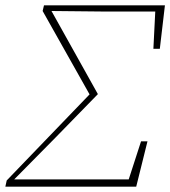

<svg xmlns="http://www.w3.org/2000/svg" viewBox="-37 -696 635 716"><path d="M-17 0 -12 -23 297 -344 122 -655 127 -676H578L559 -514H535L542 -653H350L155 -655L328 -345L171 -184L16 -27H443L489 -169H513L471 0Z"/></svg>

Font: Source Serif 4 SmText ExtraLight
Style: Italic
Weight: 200
Italic angle: -12°
Designer: Frank Grießhammer
Foundry: Adobe
Version: Version 4.005;hotconv 1.1.0;makeotfexe 2.6.0